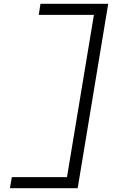

<svg xmlns="http://www.w3.org/2000/svg" viewBox="-20 -843 640 1006"><path d="M32 143 42 85H331L472 -765H183L192 -823H547L387 143Z"/></svg>

Font: Iosevka SS04 Lt Ex Obl
Style: Regular
Weight: 300
Width: 7
Italic angle: -9°
Monospace: yes
Designer: Belleve Invis
Foundry: Belleve Invis
Version: Version 19.0.0; ttfautohint (v1.8.4)